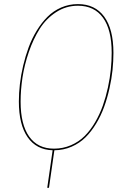

<svg xmlns="http://www.w3.org/2000/svg" viewBox="-20 -710 610 919"><path d="M522.9 -457Q522.9 -417 518.6 -374.8Q514.2 -332.5 503.9 -286.6Q493.7 -240.7 478.5 -198.7Q463.4 -156.7 440.4 -118.7Q417.5 -80.6 389.2 -52.5Q360.8 -24.4 322.5 -7.8Q284.2 8.8 240.2 9.3L214.4 189H206.1L231.9 9.3Q153.8 6.8 112.1 -53.5Q70.3 -113.8 70.3 -224.1Q70.3 -264.2 75.2 -306.9Q80.1 -349.6 90.8 -395.5Q101.6 -441.4 117.2 -483.6Q132.8 -525.9 156 -563.7Q179.2 -601.6 207.3 -629.6Q235.4 -657.7 272.9 -674.1Q310.5 -690.4 353 -690.4Q434.6 -690.4 478.8 -630.4Q522.9 -570.3 522.9 -457ZM238.3 1.5Q281.7 1.5 319.6 -14.9Q357.4 -31.2 385.3 -59.1Q413.1 -86.9 435.3 -125Q457.5 -163.1 472.2 -204.6Q486.8 -246.1 496.6 -291.3Q506.3 -336.4 510.5 -377.7Q514.6 -418.9 514.6 -457.5Q514.6 -567.9 472.9 -625.2Q431.2 -682.6 353 -682.6Q295.9 -682.6 248.3 -651.6Q200.7 -620.6 169.9 -571.8Q139.2 -522.9 117.9 -460.9Q96.7 -398.9 87.6 -339.1Q78.6 -279.3 78.6 -223.6Q78.6 -114.3 119.6 -56.4Q160.6 1.5 238.3 1.5Z"/></svg>

Font: Fira Sans Compressed Eight
Style: Italic
Weight: 100
Width: 3
Italic angle: -8°
Designer: Carrois Corporate & Edenspiekermann AG
Foundry: Carrois Corporate GbR & Edenspiekermann AG
Version: Version 4.203;PS 004.203;hotconv 1.0.88;makeotf.lib2.5.64775